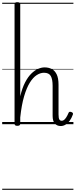

<svg xmlns="http://www.w3.org/2000/svg" viewBox="-20 -1135 691 1755"><path d="M535 17Q518 17 504 11Q490 5 480.5 -6Q471 -17 466 -35Q461 -53 461 -76V-350Q461 -411 444 -440.5Q427 -470 382 -470Q349 -470 315.5 -448.5Q282 -427 252.5 -379.5Q223 -332 200 -253.5Q177 -175 165 -61V-4Q165 6 158.5 10.5Q152 15 138 15Q125 15 119 10.5Q113 6 113 -4V-1096Q113 -1106 119 -1110.5Q125 -1115 138 -1115Q152 -1115 158.5 -1110.5Q165 -1106 165 -1096V-255Q183 -331 209.5 -382Q236 -433 267 -463Q298 -493 329 -506Q360 -519 387 -519Q423 -519 451.5 -505Q480 -491 497.5 -456.5Q515 -422 515 -360V-89Q515 -72 517 -59Q519 -46 525.5 -38.5Q532 -31 544 -31Q555 -31 565 -38.5Q575 -46 585.5 -62Q596 -78 607 -104Q610 -112 617 -113Q624 -114 632 -111Q642 -108 645.5 -101.5Q649 -95 646 -88Q634 -54 616.5 -30.5Q599 -7 578 5Q557 17 535 17ZM0 590H651V600H0ZM0 -20H651V0H0ZM0 -505H651V-500H0ZM0 -1110H651V-1100H0Z"/></svg>

Font: Playwrite FR Moderne Guides
Style: Regular
Weight: 400
Designer: Veronika Burian, José Scaglione
Foundry: TypeTogether
Version: Version 1.003